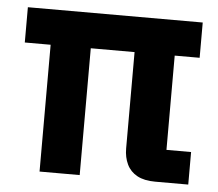

<svg xmlns="http://www.w3.org/2000/svg" viewBox="-44 -581 715 629"><g transform="rotate(5 314.0 -266.5)"><path d="M108 0V-417H23V-533H598V-417H516V-107H597V0H488Q452 0 429 -12.5Q406 -25 395 -48Q384 -71 384 -100V-417H240V0Z"/></g></svg>

Font: Hubot Sans SemiBold
Style: Regular
Weight: 600
Designer: Deni Anggara
Foundry: GitHub, Inc., Subsidiary of Microsoft Corporation
Version: Version 2.000